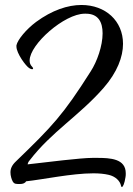

<svg xmlns="http://www.w3.org/2000/svg" viewBox="-20 -716 533 771"><path d="M469 35C474 35 480 21 484 -5C485 -10 485 -15 485 -20C485 -79 423 -82 369 -82H352C304 -82 170 -65 91 -56C92 -62 95 -68 99 -72C187 -187 298 -251 396 -363C451 -426 474 -488 474 -540C474 -632 404 -696 307 -696C252 -696 189 -675 125 -628C85 -598 51 -557 46 -534V-529C46 -502 84 -450 98 -442C103 -439 107 -438 109 -438C112 -438 113 -439 113 -441C113 -443 111 -446 109 -448C102 -455 99 -463 99 -473C99 -538 239 -661 320 -661H325C375 -661 392 -627 392 -582C392 -532 370 -469 344 -429C233 -254 191 -210 44 -68C28 -53 22 -39 22 -24C22 -17 23 -10 25 -3C28 7 32 20 43 22C49 23 54 23 59 23C73 23 81 19 85 12C152 5 268 -20 355 -20C378 -20 399 -18 416 -14C443 -8 462 10 466 30C467 34 468 35 469 35Z"/></svg>

Font: Style Script
Style: Regular
Weight: 400
Designer: Robert E. Leuschke
Foundry: Robert E. Leuschke
Version: Version 1.010